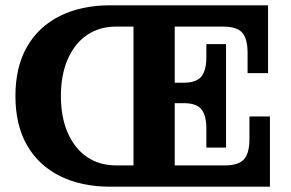

<svg xmlns="http://www.w3.org/2000/svg" viewBox="-20 -702 1094 722"><path d="M393 0Q286 0 205.5 -40Q125 -80 81.5 -156Q38 -232 38 -341Q38 -450 81.5 -526Q125 -602 205.5 -642Q286 -682 393 -682H482V-602H417Q354 -602 307.5 -570.5Q261 -539 235 -480Q209 -421 209 -341Q209 -261 235 -202Q261 -143 307.5 -111.5Q354 -80 417 -80H482V0ZM482 0V-682H637V0ZM637 0V-80H995V0ZM756 -218Q756 -269 737 -291.5Q718 -314 672 -314H830V-147H756ZM637 -314V-391H830V-314ZM826 -80Q877 -80 897.5 -103Q918 -126 918 -179V-264H995V-80ZM672 -391Q718 -391 737 -414Q756 -437 756 -487V-536H830V-391ZM637 -602V-682H988V-602ZM911 -503Q911 -556 891 -579Q871 -602 819 -602H988V-427H911Z"/></svg>

Font: Montagu Slab 144pt SemiBold
Style: Regular
Weight: 600
Version: Version 1.000